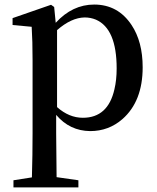

<svg xmlns="http://www.w3.org/2000/svg" viewBox="-20 -561 691 843"><path d="M230.5 -428.7V-90.8Q283.2 -43.9 343.8 -43.9Q454.1 -43.9 482.4 -168.9Q492.2 -210 492.2 -260.7Q492.2 -434.6 401.4 -474.6Q377.9 -484.4 351.6 -484.4Q293 -483.4 230.5 -428.7ZM217.8 -530.3 224.6 -460.9Q297.9 -541 393.6 -541Q498 -541 557.6 -451.2Q606.4 -377.9 606.4 -265.6Q606.4 -116.2 517.6 -38.1Q457 14.6 376 14.6Q286.1 13.7 226.6 -56.6V23.4Q226.6 83 228.5 216.8L324.2 230.5V261.7H39.1V230.5L120.1 217.8Q123 118.2 123 24.4V-294.9Q123 -382.8 119.1 -443.4L35.2 -451.2V-481.4L204.1 -540Z"/></svg>

Font: GenYoMin JP SemiBold
Style: Regular
Weight: 600
Version: Version 1.001;PS 1;hotconv 16.6.51;makeotf.lib2.5.65220 DEVE